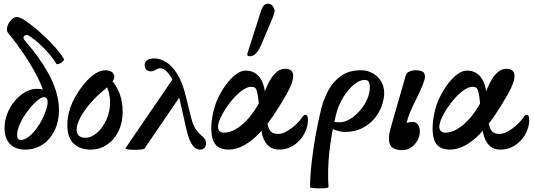

<svg xmlns="http://www.w3.org/2000/svg" viewBox="-20 -811 2936 1055"><path d="M119 11Q64 11 34.5 -20Q5 -51 5 -107Q5 -148 20 -186.5Q35 -225 60.5 -255.5Q86 -286 117.5 -304.5Q149 -323 183 -323Q203 -323 218 -318.5Q233 -314 240 -310L220 -306Q206 -351 175.5 -407.5Q145 -464 105.5 -522Q66 -580 25 -629Q15 -641 19.5 -661Q24 -681 37 -696Q54 -718 72.5 -717.5Q91 -717 120 -697Q139 -684 167 -661.5Q195 -639 226 -610Q257 -581 285 -549Q313 -517 332 -485Q334 -481 325 -473Q316 -465 305 -460.5Q294 -456 290 -460Q263 -504 224.5 -543Q186 -582 155 -604Q141 -615 131.5 -618Q122 -621 114 -614Q107 -607 109.5 -600Q112 -593 124 -579Q129 -572 146.5 -552Q164 -532 185 -503Q215 -462 242.5 -413.5Q270 -365 287 -312.5Q304 -260 304 -206Q304 -144 280.5 -95Q257 -46 215 -17.5Q173 11 119 11ZM94 -42Q115 -42 137 -59Q159 -76 179 -102.5Q199 -129 214 -159.5Q229 -190 236.5 -216.5Q244 -243 241 -260Q238 -277 221 -277Q206 -277 182 -256Q158 -235 133 -202Q108 -169 91 -133.5Q74 -98 74 -69Q74 -42 94 -42Z M477 11Q421 11 385.5 -21Q350 -53 350 -126Q350 -158 358 -190.5Q366 -223 379 -251Q395 -284 416 -315Q437 -346 461 -371Q485 -396 510 -410.5Q535 -425 559 -425Q579 -425 593.5 -416Q608 -407 608 -388Q608 -375 595 -358.5Q582 -342 551 -316Q510 -283 475.5 -242.5Q441 -202 421 -164Q401 -126 401 -98Q401 -77 413.5 -65.5Q426 -54 448 -54Q482 -54 513.5 -81.5Q545 -109 565 -154Q585 -199 585 -249Q585 -275 578.5 -301Q572 -327 561 -344L589 -375Q654 -304 654 -197Q654 -137 631 -90Q608 -43 568 -16Q528 11 477 11Z M717 12Q669 12 669 4L939 -391L936 -357Q898 -436 859 -436Q849 -436 838 -429Q832 -425 825.5 -422Q819 -419 809 -419Q794 -419 784.5 -428Q775 -437 775 -453Q775 -471 788.5 -480.5Q802 -490 827 -490Q861 -490 893.5 -469.5Q926 -449 954 -404.5Q982 -360 1000 -286L1030 -165Q1041 -122 1055.5 -101.5Q1070 -81 1085 -68Q1099 -57 1105.5 -47Q1112 -37 1112 -23Q1112 -9 1104 1Q1096 11 1080 11Q1063 11 1048.5 -1.5Q1034 -14 1022.5 -41Q1011 -68 1002 -110L957 -310L985 -304L774 5Q772 8 759 10Q746 12 717 12Z M1236 11Q1210 11 1188.5 2Q1167 -7 1154 -32.5Q1141 -58 1141 -107Q1141 -139 1147 -171.5Q1153 -204 1162 -232Q1173 -265 1191.5 -298.5Q1210 -332 1233.5 -360.5Q1257 -389 1281.5 -406Q1306 -423 1329 -423Q1376 -423 1402.5 -391Q1429 -359 1436 -305Q1439 -285 1439.5 -256.5Q1440 -228 1441.5 -199Q1443 -170 1446 -149Q1453 -105 1467 -90Q1481 -75 1509 -75Q1530 -75 1555.5 -89.5Q1581 -104 1603.5 -124.5Q1626 -145 1637 -162Q1644 -173 1649 -176.5Q1654 -180 1660 -180Q1672 -180 1672 -150Q1672 -124 1661 -95.5Q1650 -67 1629 -43Q1608 -19 1579 -4Q1550 11 1514 11Q1474 11 1450 -14.5Q1426 -40 1418 -84Q1418 -87 1417 -92.5Q1416 -98 1415.5 -103Q1415 -108 1414 -110Q1407 -193 1402.5 -238.5Q1398 -284 1393 -304.5Q1388 -325 1380.5 -329.5Q1373 -334 1360 -334Q1340 -334 1315.5 -317.5Q1291 -301 1267 -275Q1243 -249 1223 -219Q1203 -189 1190.5 -161Q1178 -133 1178 -114Q1178 -98 1187.5 -90Q1197 -82 1208 -82Q1250 -82 1292.5 -112Q1335 -142 1374 -197.5Q1413 -253 1443 -328Q1455 -358 1470.5 -381.5Q1486 -405 1505 -419Q1524 -433 1546 -433Q1591 -433 1591 -394Q1591 -375 1582 -350.5Q1573 -326 1553 -291Q1520 -232 1483 -177.5Q1446 -123 1406 -80.5Q1366 -38 1323 -13.5Q1280 11 1236 11ZM1354 -502Q1345 -502 1342 -504Q1339 -506 1339 -510Q1339 -512 1339 -514.5Q1339 -517 1340 -519L1415 -753Q1427 -791 1452 -791Q1470 -791 1479.5 -776.5Q1489 -762 1489 -750Q1489 -745 1484 -729.5Q1479 -714 1466 -684L1418 -571Q1390 -502 1354 -502Z M1684 217Q1684 157 1692 85.5Q1700 14 1713.5 -63Q1727 -140 1745 -213Q1760 -271 1787 -319Q1814 -367 1857 -396Q1900 -425 1963 -425Q2000 -425 2029 -408Q2058 -391 2074.5 -363Q2091 -335 2091 -301Q2091 -267 2077.5 -229Q2064 -191 2037 -159Q2010 -127 1969.5 -106.5Q1929 -86 1875 -86Q1854 -86 1822.5 -96.5Q1791 -107 1767 -126L1799 -154Q1810 -144 1818 -141.5Q1826 -139 1845 -139Q1874 -139 1903 -156.5Q1932 -174 1957 -202.5Q1982 -231 1997 -264.5Q2012 -298 2012 -331Q2012 -354 2005 -363Q1998 -372 1984 -372Q1956 -372 1924.5 -346Q1893 -320 1866 -276.5Q1839 -233 1826 -180Q1800 -73 1789.5 26Q1779 125 1785 217Q1785 221 1769.5 222.5Q1754 224 1734.5 224Q1715 224 1699.5 222.5Q1684 221 1684 217Z M2190 14Q2155 14 2136 -0.5Q2117 -15 2117 -50Q2117 -64 2120 -80.5Q2123 -97 2129 -116L2210 -398Q2214 -412 2230.5 -418.5Q2247 -425 2262 -425Q2291 -425 2303 -417Q2315 -409 2315 -390Q2315 -376 2304 -347.5Q2293 -319 2267 -266Q2246 -225 2233 -193Q2220 -161 2214 -135Q2228 -141 2249 -141Q2265 -141 2276 -126.5Q2287 -112 2287 -89Q2287 -64 2274 -40Q2261 -16 2239.5 -1Q2218 14 2190 14Z M2452 11Q2426 11 2404.5 2Q2383 -7 2370 -32.5Q2357 -58 2357 -107Q2357 -139 2363 -171.5Q2369 -204 2378 -232Q2389 -265 2407.5 -298.5Q2426 -332 2449.5 -360.5Q2473 -389 2497.5 -406Q2522 -423 2545 -423Q2592 -423 2618.5 -391Q2645 -359 2652 -305Q2655 -285 2655.5 -256.5Q2656 -228 2657.5 -199Q2659 -170 2662 -149Q2669 -105 2683 -90Q2697 -75 2725 -75Q2746 -75 2771.5 -89.5Q2797 -104 2819.5 -124.5Q2842 -145 2853 -162Q2860 -173 2865 -176.5Q2870 -180 2876 -180Q2888 -180 2888 -150Q2888 -124 2877 -95.5Q2866 -67 2845 -43Q2824 -19 2795 -4Q2766 11 2730 11Q2690 11 2666 -14.5Q2642 -40 2634 -84Q2634 -87 2633 -92.5Q2632 -98 2631.5 -103Q2631 -108 2630 -110Q2623 -193 2618.5 -238.5Q2614 -284 2609 -304.5Q2604 -325 2596.5 -329.5Q2589 -334 2576 -334Q2556 -334 2531.5 -317.5Q2507 -301 2483 -275Q2459 -249 2439 -219Q2419 -189 2406.5 -161Q2394 -133 2394 -114Q2394 -98 2403.5 -90Q2413 -82 2424 -82Q2466 -82 2508.5 -112Q2551 -142 2590 -197.5Q2629 -253 2659 -328Q2671 -358 2686.5 -381.5Q2702 -405 2721 -419Q2740 -433 2762 -433Q2807 -433 2807 -394Q2807 -375 2798 -350.5Q2789 -326 2769 -291Q2736 -232 2699 -177.5Q2662 -123 2622 -80.5Q2582 -38 2539 -13.5Q2496 11 2452 11Z"/></svg>

Font: Junicode VF
Style: Italic
Weight: 400
Italic angle: -11°
Designer: Peter S. Baker
Version: Version 2.209